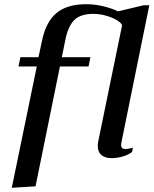

<svg xmlns="http://www.w3.org/2000/svg" viewBox="-20 -742 730 913"><path d="M155 -426H68L77 -470H163L180 -549Q198 -637 248 -679.5Q298 -722 390 -722Q431 -722 472 -712Q513 -702 541 -688L663 -717H690L557 -63Q556 -59 556 -52Q556 -33 577 -33Q589 -33 612 -40L608 -19Q589 -5 562 2.5Q535 10 510 10Q480 10 462.5 -4.5Q445 -19 445 -48Q445 -61 447 -69L560 -619Q562 -628 542 -642Q522 -656 489.5 -666Q457 -676 423 -676Q362 -676 332.5 -646Q303 -616 290 -549L274 -470H410L401 -426H265L149 144L36 151Z"/></svg>

Font: Taviraj Medium
Style: Italic
Weight: 500
Italic angle: -12°
Designer: Katatrad Team
Foundry: CadsonDemak
Version: Version 1.001